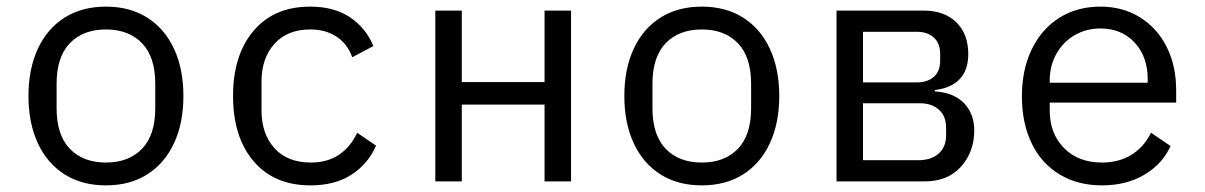

<svg xmlns="http://www.w3.org/2000/svg" viewBox="-20 -548 3640 580"><path d="M66 -258Q66 -340 94.5 -401Q123 -462 175.5 -495Q228 -528 300 -528Q372 -528 424.5 -495Q477 -462 505.5 -401Q534 -340 534 -258Q534 -176 505.5 -115Q477 -54 424.5 -21Q372 12 300 12Q228 12 175.5 -21Q123 -54 94.5 -115Q66 -176 66 -258ZM449 -221V-295Q449 -376 409 -417.5Q369 -459 300 -459Q231 -459 191 -417.5Q151 -376 151 -295V-221Q151 -140 191 -98.5Q231 -57 300 -57Q369 -57 409 -98.5Q449 -140 449 -221Z M684 -258Q684 -382 746 -455Q808 -528 917 -528Q989 -528 1037 -496Q1085 -464 1108 -409L1044 -375Q1030 -415 997 -437Q964 -459 917 -459Q848 -459 809 -415.5Q770 -372 770 -302V-214Q770 -144 809 -100.5Q848 -57 919 -57Q969 -57 1004 -80.5Q1039 -104 1059 -147L1116 -108Q1092 -53 1042 -20.5Q992 12 918 12Q808 12 746 -61Q684 -134 684 -258Z M1295 -516H1375V-300H1625V-516H1705V0H1625V-232H1375V0H1295Z M1866 -258Q1866 -340 1894.5 -401Q1923 -462 1975.5 -495Q2028 -528 2100 -528Q2172 -528 2224.5 -495Q2277 -462 2305.5 -401Q2334 -340 2334 -258Q2334 -176 2305.5 -115Q2277 -54 2224.5 -21Q2172 12 2100 12Q2028 12 1975.5 -21Q1923 -54 1894.5 -115Q1866 -176 1866 -258ZM2249 -221V-295Q2249 -376 2209 -417.5Q2169 -459 2100 -459Q2031 -459 1991 -417.5Q1951 -376 1951 -295V-221Q1951 -140 1991 -98.5Q2031 -57 2100 -57Q2169 -57 2209 -98.5Q2249 -140 2249 -221Z M2507 -516H2770Q2833 -516 2869 -480.5Q2905 -445 2905 -385Q2905 -337 2879.5 -309.5Q2854 -282 2804 -276V-272Q2862 -268 2892.5 -236Q2923 -204 2923 -154Q2923 -89 2883 -44.5Q2843 0 2773 0H2507ZM2753 -64Q2793 -64 2815.5 -84Q2838 -104 2838 -139V-162Q2838 -197 2816.5 -216.5Q2795 -236 2759 -236H2587V-64ZM2749 -299Q2782 -299 2801 -316Q2820 -333 2820 -364V-386Q2820 -417 2801 -434.5Q2782 -452 2749 -452H2587V-299Z M3067 -257Q3067 -338 3097 -399.5Q3127 -461 3180.5 -494.5Q3234 -528 3304 -528Q3372 -528 3424 -495.5Q3476 -463 3504.5 -406Q3533 -349 3533 -276V-238H3151V-214Q3151 -145 3194 -101Q3237 -57 3309 -57Q3360 -57 3398 -80.5Q3436 -104 3457 -147L3516 -107Q3492 -53 3437.5 -20.5Q3383 12 3309 12Q3236 12 3181 -21Q3126 -54 3096.5 -115Q3067 -176 3067 -257ZM3151 -305V-298H3447V-309Q3447 -377 3407.5 -419.5Q3368 -462 3304 -462Q3261 -462 3226 -441.5Q3191 -421 3171 -385Q3151 -349 3151 -305Z"/></svg>

Font: iA Writer Quattro V
Style: Regular
Weight: 400
Designer: Mike Abbink, Paul van der Laan, Pieter van Rosmalen, Oliver Reichenstein
Foundry: Information Architects Inc.
Version: Version 2.000